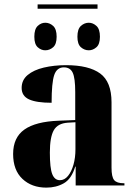

<svg xmlns="http://www.w3.org/2000/svg" viewBox="-20 -848 616 878"><path d="M152 -808V-828H426V-808ZM187 -618Q168 -618 152.5 -632Q137 -646 137 -680Q137 -715 152.5 -729.5Q168 -744 187 -744Q207 -744 223 -729.5Q239 -715 239 -680Q239 -646 223 -632Q207 -618 187 -618ZM386 -618Q366 -618 350 -632Q334 -646 334 -680Q334 -715 350 -729.5Q366 -744 386 -744Q405 -744 421 -729.5Q437 -715 437 -680Q437 -646 421 -632Q405 -618 386 -618ZM192 10Q125 10 82.5 -30Q40 -70 40 -144Q40 -219 91.5 -255.5Q143 -292 248 -296L324 -299V-427Q324 -491 312.5 -515.5Q301 -540 272 -540Q240 -540 228 -505Q216 -470 216 -378Q147 -378 113 -393.5Q79 -409 79 -446Q79 -482 106.5 -505Q134 -528 180.5 -539Q227 -550 282 -550Q386 -550 438 -512Q490 -474 490 -380V-81Q490 -39 502 -24.5Q514 -10 546 -10H549V0H326V-86H324Q307 -30 272 -10Q237 10 192 10ZM254 -24Q275 -24 291 -43.5Q307 -63 316 -95Q325 -127 325 -165V-289L290 -287Q244 -284 226 -252.5Q208 -221 208 -150Q208 -79 219 -51.5Q230 -24 254 -24Z"/></svg>

Font: Noto Serif Display SemiCondensed ExtraBold
Style: Regular
Weight: 800
Width: 4
Designer: Monotype Design Team
Foundry: Monotype Imaging Inc.
Version: Version 2.009